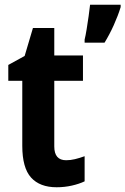

<svg xmlns="http://www.w3.org/2000/svg" viewBox="-20 -831 529 810"><path d="M259 -155Q277 -155 296 -159.5Q315 -164 337 -172V-66Q314 -55 283 -48Q252 -41 219 -41Q148 -41 111 -82Q74 -123 74 -216V-490H15V-557L84 -595L119 -713H209V-597H330V-490H209V-213Q209 -155 259 -155ZM489 -801Q478 -765 460 -725Q442 -685 421 -651H337V-664Q341 -680 345.5 -707.5Q350 -735 354 -763.5Q358 -792 360 -811H489Z"/></svg>

Font: Noto Sans Tamil UI Condensed
Style: Bold
Weight: 700
Width: 3
Designer: Jelle Bosma - Monotype Design Team
Foundry: Monotype Imaging Inc.
Version: Version 2.004; ttfautohint (v1.8.4.7-5d5b)